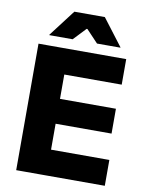

<svg xmlns="http://www.w3.org/2000/svg" viewBox="-91 -890 727 955"><g transform="rotate(10 273.0 -413.0)"><path d="M211 0H58V-639H211ZM505.5 0H103.5V-130.5H505.5ZM493.5 -261.5H147.5V-387H493.5ZM501 -510H103V-639H501ZM103.5 -692 206 -826.5H360L462.5 -692V-690H344.5L285 -753H281L221.5 -690H103.5Z"/></g></svg>

Font: Anek Kannada Medium
Style: Bold
Weight: 700
Version: Version 1.003